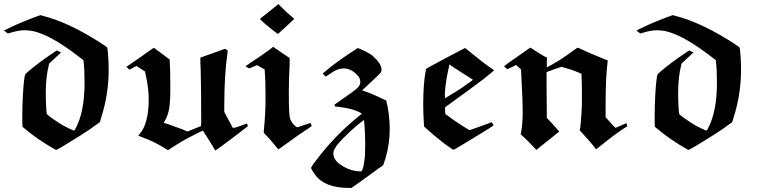

<svg xmlns="http://www.w3.org/2000/svg" viewBox="-21 -706 3726 940"><path d="M24 -569Q89 -601 177 -632Q182 -631 187 -629Q319 -596 484 -488Q504 -475 504 -472Q507 -463 510 -411Q510 -406 510.5 -390Q511 -374 511 -365Q511 -243 474 -129L468 -108L451 -96Q427 -77 370 -41Q270 22 254 28L249 26Q159 -25 93 -82L89 -86L88 -117Q88 -191 91 -239Q96 -324 102 -341Q102 -343 116 -355Q166 -398 239 -447L257 -459L268 -454L278 -449Q245 -419 238 -412L219 -394L218 -387Q203 -328 203 -249Q203 -211 206 -166L208 -148Q224 -132 256 -112Q292 -87 333 -70Q341 -66 342.5 -67Q344 -68 350 -79Q393 -160 393 -302Q393 -368 388 -406V-411L371 -424Q227 -536 139 -554Q115 -558 101 -558Q69 -558 28 -545L18 -542L8 -549L-1 -557Z M1033 31Q1033 29 973 -66Q968 -66 924 -43Q881 -22 820 17Q803 29 801 29Q794 25 786 20Q740 -10 678 -33L658 -41Q655 -42 660 -47Q707 -97 707 -221Q707 -272 694 -332L689 -356L647 -383Q640 -379 624 -371L612 -365L598 -379L665 -425Q730 -472 733 -472Q733 -471 772 -443L810 -414V-404Q813 -365 813 -275Q813 -211 807.5 -176Q802 -141 785 -113Q780 -104 782 -104Q783 -104 797 -100Q821 -92 874 -72L897 -62L963 -89L964 -106Q964 -266 962 -340Q962 -364 960 -396V-424L1019 -445L1080 -467Q1082 -467 1088 -463Q1094 -459 1094 -457Q1094 -456 1092 -442Q1077 -335 1077 -187V-158Q1095 -123 1118 -81L1123 -80Q1130 -80 1157 -90L1187 -101Q1194 -94 1191 -87Q1155 -59 1113 -27Q1034 32 1033 31Z M1251 -613Q1266 -625 1296.5 -649.5Q1327 -674 1342 -686L1362 -666Q1381 -646 1409 -623L1420 -614Q1420 -613 1380.5 -576.5Q1341 -540 1340 -540Q1337 -540 1304 -567Q1276 -588 1251 -613ZM1436 -83Q1437 -83 1468 -94L1500 -104Q1504 -90 1505 -89Q1505 -88 1490 -78Q1452 -54 1368 7Q1344 25 1342 25Q1341 25 1333.5 16Q1326 7 1313.5 -8.5Q1301 -24 1290 -35Q1270 -55 1270 -58Q1270 -59 1272 -81Q1279 -150 1279 -234Q1279 -318 1275 -358V-366Q1249 -380 1237 -387L1218 -379L1199 -371Q1198 -371 1189.5 -376Q1181 -381 1181 -382Q1197 -393 1216 -406Q1256 -431 1303 -466L1316 -477Q1345 -457 1364 -444L1397 -422V-389Q1393 -324 1393 -247Q1393 -137 1400 -123Q1408 -101 1428 -86Q1432 -83 1436 -83Z M1662 -371Q1649 -371 1635.5 -366.5Q1622 -362 1616 -358.5Q1610 -355 1593.5 -344Q1577 -333 1574 -331L1566 -338L1559 -346L1571 -356Q1627 -405 1731 -471Q1777 -452 1801 -435Q1847 -394 1847 -366Q1847 -356 1841.5 -349Q1836 -342 1810 -318Q1799 -307 1792 -301L1752 -264L1771 -257Q1801 -247 1870 -214Q1887 -146 1887 -73Q1887 -2 1867 67Q1857 99 1854 104Q1849 106 1776 160L1700 214H1686Q1569 214 1522 150Q1502 122 1502 115Q1502 114 1511 100Q1610 -36 1732 -134L1750 -149Q1750 -152 1727 -162Q1690 -178 1618 -185V-190L1617 -194L1667 -229Q1710 -259 1722.5 -269.5Q1735 -280 1740 -290Q1743 -297 1743 -306Q1743 -324 1726 -341Q1696 -371 1662 -371ZM1763 -98 1761 -118Q1761 -120 1727 -92Q1693 -64 1655.5 -25.5Q1618 13 1612 36Q1611 39 1611 45Q1611 75 1643 98Q1675 121 1709 129Q1729 133 1743 133H1747Q1757 128 1763 80Q1767 58 1767 -1Q1767 -53 1763 -98Z M2086 -381Q2189 -437 2256 -471Q2350 -394 2384 -372L2398 -362Q2398 -360 2345 -318Q2260 -254 2186 -201L2158 -181V-170Q2158 -156 2159 -153V-148L2173 -138Q2198 -119 2236.5 -94Q2275 -69 2279 -69Q2280 -69 2288 -72Q2296 -75 2310 -80Q2324 -85 2335 -89Q2356 -96 2386 -108Q2387 -107 2391.5 -100Q2396 -93 2395 -92Q2389 -86 2308 -37Q2204 27 2199 27Q2195 27 2153 -4Q2098 -47 2067 -76L2055 -87L2054 -106Q2051 -152 2051 -194Q2051 -294 2063 -359L2065 -369ZM2216 -366Q2199 -376 2187 -385Q2182 -390 2180 -390Q2179 -390 2179 -389Q2179 -388 2178 -383.5Q2177 -379 2175.5 -371.5Q2174 -364 2172 -357Q2158 -288 2157 -244Q2157 -225 2158 -225Q2159 -225 2171 -233L2212 -258Q2253 -284 2261 -291Q2294 -313 2294 -316Q2281 -324 2266 -334Q2253 -341 2216 -366Z M2954 -407Q2944 -325 2944 -197V-132L2965 -109Q2969 -104 2975.5 -97Q2982 -90 2985 -86.5Q2988 -83 2989 -83L2992 -80L3020 -92Q3045 -103 3046 -103L3050 -88Q2997 -55 2928 1Q2898 25 2897 25Q2895 23 2894 21Q2877 -3 2831 -53L2817 -68L2820 -82Q2828 -156 2828 -221Q2828 -284 2827 -307L2826 -344Q2795 -360 2748 -373L2728 -379Q2716 -375 2691.5 -366.5Q2667 -358 2655 -353V-273Q2656 -229 2656 -161V-129L2687 -96L2717 -62Q2691 -41 2661 -17L2605 28L2599 22Q2564 -17 2533 -44Q2528 -48 2528 -50Q2537 -83 2538 -148Q2538 -224 2531 -340L2530 -366L2521 -374Q2511 -384 2509 -385L2506 -388L2497 -383Q2494 -382 2486 -378Q2478 -374 2475 -373L2463 -367L2455 -374Q2447 -379 2447 -381Q2447 -384 2511 -428L2575 -473Q2577 -473 2600 -457Q2640 -431 2657 -424L2656 -400V-376Q2720 -409 2784 -457L2805 -472Q2807 -474 2827 -464Q2856 -450 2944 -414L2954 -411Z M3120 -569Q3185 -601 3273 -632Q3278 -631 3283 -629Q3415 -596 3580 -488Q3600 -475 3600 -472Q3603 -463 3606 -411Q3606 -406 3606.5 -390Q3607 -374 3607 -365Q3607 -243 3570 -129L3564 -108L3547 -96Q3523 -77 3466 -41Q3366 22 3350 28L3345 26Q3255 -25 3189 -82L3185 -86L3184 -117Q3184 -191 3187 -239Q3192 -324 3198 -341Q3198 -343 3212 -355Q3262 -398 3335 -447L3353 -459L3364 -454L3374 -449Q3341 -419 3334 -412L3315 -394L3314 -387Q3299 -328 3299 -249Q3299 -211 3302 -166L3304 -148Q3320 -132 3352 -112Q3388 -87 3429 -70Q3437 -66 3438.5 -67Q3440 -68 3446 -79Q3489 -160 3489 -302Q3489 -368 3484 -406V-411L3467 -424Q3323 -536 3235 -554Q3211 -558 3197 -558Q3165 -558 3124 -545L3114 -542L3104 -549L3095 -557Z"/></svg>

Font: KaTeX_Fraktur
Style: Bold
Weight: 700
Version: Version 1.1; ttfautohint (v1.3)